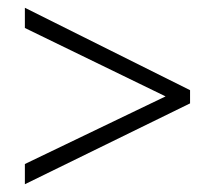

<svg xmlns="http://www.w3.org/2000/svg" viewBox="-20 -606 554 494"><path d="M44 -184V-132L469 -340V-374L44 -586V-534L406 -358Z"/></svg>

Font: Noto Sans Armenian SemiCondensed Light
Style: Regular
Weight: 300
Width: 4
Designer: Monotype Design Team
Foundry: Monotype Imaging Inc.
Version: Version 2.008